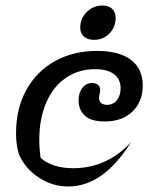

<svg xmlns="http://www.w3.org/2000/svg" viewBox="-20 -664 536 694"><path d="M48 -107Q38 -141 38 -182Q38 -271 75 -338.5Q112 -406 178.5 -443Q245 -480 331 -480Q411 -480 453.5 -447.5Q496 -415 496 -355Q496 -297 459 -261Q422 -225 359 -225Q308 -225 286 -246.5Q264 -268 264 -301Q264 -328 277.5 -346Q291 -364 313 -364Q326 -364 334 -357.5Q342 -351 342 -339Q342 -334 340 -324.5Q338 -315 338 -309Q338 -298 346 -291.5Q354 -285 367 -285Q389 -285 402.5 -302Q416 -319 416 -345Q416 -378 392 -396Q368 -414 324 -414Q264 -414 218 -382.5Q172 -351 147 -293Q122 -235 122 -158Q122 -125 127 -93Q170 -56 245 -56Q306 -56 359.5 -80.5Q413 -105 454 -151Q354 10 227 10Q168 10 119 -23Q70 -56 48 -107ZM270 -564Q270 -597 293.5 -620.5Q317 -644 350 -644Q373 -644 385.5 -632Q398 -620 398 -599Q398 -566 375.5 -543Q353 -520 320 -520Q296 -520 283 -532Q270 -544 270 -564Z"/></svg>

Font: Srisakdi
Style: Bold
Weight: 700
Designer: Cadson Demak Co.,Ltd.
Foundry: Cadson Demak Co.,Ltd.
Version: Version 1.000